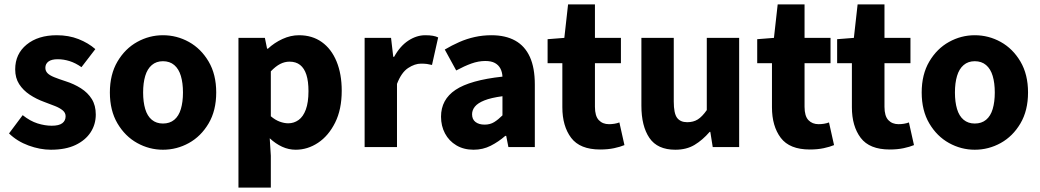

<svg xmlns="http://www.w3.org/2000/svg" viewBox="-20 -668 4725 872"><path d="M211 12Q162 12 110 -7Q58 -26 21 -62L83 -145Q117 -118 150.5 -107.5Q184 -97 215 -97Q248 -97 263 -108.5Q278 -120 278 -140Q278 -156 264.5 -167Q251 -178 229.5 -186.5Q208 -195 181 -205Q145 -218 115 -238Q85 -258 67 -286Q49 -314 49 -353Q49 -423 101 -465.5Q153 -508 238 -508Q292 -508 336.5 -490.5Q381 -473 413 -445L350 -363Q323 -382 296 -390.5Q269 -399 242 -399Q214 -399 200 -388.5Q186 -378 186 -360Q186 -346 195.5 -336Q205 -326 226 -317.5Q247 -309 278 -299Q316 -287 347.5 -267Q379 -247 397 -218Q415 -189 415 -148Q415 -103 391.5 -67Q368 -31 323 -9.5Q278 12 211 12Z M720 12Q658 12 603 -18.5Q548 -49 513.5 -107.5Q479 -166 479 -248Q479 -330 513.5 -388.5Q548 -447 603 -477.5Q658 -508 720 -508Q783 -508 838 -477.5Q893 -447 927.5 -388.5Q962 -330 962 -248Q962 -166 927.5 -107.5Q893 -49 838 -18.5Q783 12 720 12ZM720 -107Q751 -107 771.5 -124Q792 -141 801.5 -173Q811 -205 811 -248Q811 -291 801.5 -323Q792 -355 771.5 -372.5Q751 -390 720 -390Q690 -390 669.5 -372.5Q649 -355 639.5 -323Q630 -291 630 -248Q630 -205 639.5 -173Q649 -141 669.5 -124Q690 -107 720 -107Z M1063 184V-496H1183L1193 -447H1197Q1226 -474 1263 -491Q1300 -508 1338 -508Q1398 -508 1441.5 -477Q1485 -446 1508.5 -389Q1532 -332 1532 -256Q1532 -171 1502 -111Q1472 -51 1424.5 -19.5Q1377 12 1323 12Q1291 12 1261.5 -1.5Q1232 -15 1205 -40L1210 39V184ZM1289 -108Q1315 -108 1336 -123Q1357 -138 1369 -170.5Q1381 -203 1381 -254Q1381 -299 1371.5 -328.5Q1362 -358 1343 -373Q1324 -388 1295 -388Q1273 -388 1252.5 -377.5Q1232 -367 1210 -344V-140Q1230 -123 1250.5 -115.5Q1271 -108 1289 -108Z M1636 0V-496H1756L1766 -410H1770Q1797 -459 1834.5 -483.5Q1872 -508 1911 -508Q1932 -508 1946 -505.5Q1960 -503 1970 -498L1942 -373Q1930 -376 1919 -377.5Q1908 -379 1892 -379Q1864 -379 1833.5 -359Q1803 -339 1783 -287V0Z M2131 12Q2086 12 2052.5 -8Q2019 -28 2001 -62Q1983 -96 1983 -138Q1983 -216 2049 -260Q2115 -304 2262 -320Q2261 -341 2252.5 -357Q2244 -373 2227.5 -382Q2211 -391 2184 -391Q2153 -391 2121 -379.5Q2089 -368 2052 -348L2000 -443Q2032 -462 2066 -477Q2100 -492 2136.5 -500Q2173 -508 2212 -508Q2276 -508 2320 -483.5Q2364 -459 2386.5 -409.5Q2409 -360 2409 -284V0H2289L2279 -51H2275Q2244 -24 2208.5 -6Q2173 12 2131 12ZM2181 -102Q2206 -102 2224.5 -113.5Q2243 -125 2262 -144V-231Q2210 -224 2180 -212Q2150 -200 2137 -184Q2124 -168 2124 -149Q2124 -126 2139.5 -114Q2155 -102 2181 -102Z M2706 11Q2614 11 2574 -42Q2534 -95 2534 -181V-381H2467V-490L2543 -496L2560 -648H2682V-496H2800V-381H2682V-183Q2682 -141 2699.5 -122.5Q2717 -104 2746 -104Q2758 -104 2770.5 -106Q2783 -108 2793 -112L2816 -9Q2797 -1 2769 5Q2741 11 2706 11Z M3047 12Q2966 12 2929.5 -41.5Q2893 -95 2893 -188V-496H3040V-207Q3040 -153 3055 -133Q3070 -113 3101 -113Q3129 -113 3149 -125.5Q3169 -138 3190 -168V-496H3337V0H3217L3206 -69H3203Q3171 -32 3134.5 -10Q3098 12 3047 12Z M3658 11Q3566 11 3526 -42Q3486 -95 3486 -181V-381H3419V-490L3495 -496L3512 -648H3634V-496H3752V-381H3634V-183Q3634 -141 3651.5 -122.5Q3669 -104 3698 -104Q3710 -104 3722.5 -106Q3735 -108 3745 -112L3768 -9Q3749 -1 3721 5Q3693 11 3658 11Z M4021 11Q3929 11 3889 -42Q3849 -95 3849 -181V-381H3782V-490L3858 -496L3875 -648H3997V-496H4115V-381H3997V-183Q3997 -141 4014.5 -122.5Q4032 -104 4061 -104Q4073 -104 4085.5 -106Q4098 -108 4108 -112L4131 -9Q4112 -1 4084 5Q4056 11 4021 11Z M4407 12Q4345 12 4290 -18.5Q4235 -49 4200.5 -107.5Q4166 -166 4166 -248Q4166 -330 4200.5 -388.5Q4235 -447 4290 -477.5Q4345 -508 4407 -508Q4470 -508 4525 -477.5Q4580 -447 4614.5 -388.5Q4649 -330 4649 -248Q4649 -166 4614.5 -107.5Q4580 -49 4525 -18.5Q4470 12 4407 12ZM4407 -107Q4438 -107 4458.5 -124Q4479 -141 4488.5 -173Q4498 -205 4498 -248Q4498 -291 4488.5 -323Q4479 -355 4458.5 -372.5Q4438 -390 4407 -390Q4377 -390 4356.5 -372.5Q4336 -355 4326.5 -323Q4317 -291 4317 -248Q4317 -205 4326.5 -173Q4336 -141 4356.5 -124Q4377 -107 4407 -107Z"/></svg>

Font: Mada
Style: Bold
Weight: 700
Designer: Khaled Hosny
Version: Version 1.5